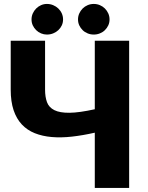

<svg xmlns="http://www.w3.org/2000/svg" viewBox="-20 -930 730 950"><path d="M619 -728.5V0H449V-273.5Q389.5 -260 335.8 -254Q282 -248 235.8 -252Q189.5 -256 152 -271Q114.5 -286 88 -314.2Q61.5 -342.5 47.2 -385Q33 -427.5 33 -486.5V-728.5H203V-486Q203 -450.5 212.5 -424.5Q222 -398.5 249 -385Q276 -371.5 324 -372Q372 -372.5 449 -389.5V-728.5ZM292 -834Q292 -818 285.8 -804.5Q279.5 -791 268.5 -780.8Q257.5 -770.5 243 -764.8Q228.5 -759 212 -759Q197 -759 183.2 -764.8Q169.5 -770.5 159 -780.8Q148.5 -791 142.2 -804.5Q136 -818 136 -834Q136 -849.5 142.2 -863.5Q148.5 -877.5 159 -888Q169.5 -898.5 183.2 -904.5Q197 -910.5 212 -910.5Q228.5 -910.5 243 -904.5Q257.5 -898.5 268.5 -888Q279.5 -877.5 285.8 -863.5Q292 -849.5 292 -834ZM522 -834Q522 -818 515.8 -804.5Q509.5 -791 499 -780.8Q488.5 -770.5 474.2 -764.8Q460 -759 444 -759Q428 -759 413.8 -764.8Q399.5 -770.5 389 -780.8Q378.5 -791 372.2 -804.5Q366 -818 366 -834Q366 -849.5 372.2 -863.5Q378.5 -877.5 389 -888Q399.5 -898.5 413.8 -904.5Q428 -910.5 444 -910.5Q460 -910.5 474.2 -904.5Q488.5 -898.5 499 -888Q509.5 -877.5 515.8 -863.5Q522 -849.5 522 -834Z"/></svg>

Font: Lato ExtraBold
Style: Regular
Weight: 800
Designer: Lukasz Dziedzic with Adam Twardoch and Botio Nikoltchev
Foundry: tyPoland Lukasz Dziedzic
Version: Version 2.015; 2015-08-06; http://www.latofonts.com/